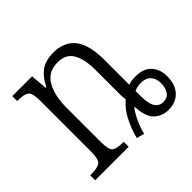

<svg xmlns="http://www.w3.org/2000/svg" viewBox="-137 -703 871 871"><g transform="rotate(-45 299.0 -267.0)"><path d="M295 -2Q306 -47 328.5 -91Q351 -135 383 -161Q382 -173 381.5 -185Q381 -197 381 -208V-355Q381 -421 359 -460Q337 -499 284 -499Q222 -499 194.5 -450.5Q167 -402 167 -326V-102Q167 -54 182 -43Q197 -32 233 -32H241V0H26V-32H37Q74 -32 89.5 -44Q105 -56 105 -105V-433Q105 -481 89.5 -492.5Q74 -504 39 -504H30V-536H157L164 -455H168Q191 -502 222 -523Q253 -544 301 -544Q371 -544 406.5 -498.5Q442 -453 442 -355V-197Q463 -204 487 -204Q540 -204 565.5 -175.5Q591 -147 591 -102Q591 -50 563 -20Q535 10 488 10Q448 10 419.5 -16Q391 -42 388 -111Q372 -93 355.5 -58Q339 -23 332 8ZM496 -32Q523 -32 536 -51.5Q549 -71 549 -102Q549 -130 533 -148Q517 -166 485 -166Q471 -166 460.5 -163.5Q450 -161 442 -157V-127Q442 -74 456.5 -53Q471 -32 496 -32Z"/></g></svg>

Font: Noto Serif Condensed Light
Style: Regular
Weight: 300
Width: 3
Designer: Monotype Design Team
Foundry: Monotype Imaging Inc.
Version: Version 2.013